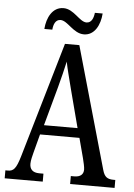

<svg xmlns="http://www.w3.org/2000/svg" viewBox="-60 -941 687 985"><g transform="rotate(5 284.0 -448.0)"><path d="M342 -771C397 -771 425 -827 429 -886H389C386 -859 376 -833 350 -833C314 -833 281 -896 227 -896C170 -896 142 -839 138 -781H179C181 -808 191 -834 217 -834C254 -834 287 -771 342 -771ZM2 0H198V-41H177C141 -41 127 -59 127 -86C127 -104 134 -129 138 -145L163 -240H366L393 -138C398 -118 404 -93 404 -80C404 -56 389 -41 357 -41H339V0H568V-41H560C527 -41 512 -51 502 -87L324 -714H250L76 -119C57 -55 44 -41 15 -41H2ZM179 -289 234 -490C247 -539 259 -587 267 -624C274 -587 287 -540 302 -480L352 -289Z"/></g></svg>

Font: Noto Serif Tamil ExtraCondensed
Style: Italic
Weight: 400
Width: 2
Italic angle: -12°
Designer: Indian Type Foundry, Tom Grace, and the Monotype Design Team
Foundry: Monotype Imaging Inc.
Version: Version 2.003